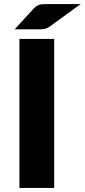

<svg xmlns="http://www.w3.org/2000/svg" viewBox="-20 -919 414 939"><path d="M245 0H75V-728.5H245ZM374.5 -899 227 -792Q214 -782 202.8 -778.8Q191.5 -775.5 174.5 -775.5H51.5L142 -874Q148.5 -881.5 154.8 -886.2Q161 -891 168 -894Q175 -897 183.5 -898Q192 -899 203.5 -899Z"/></svg>

Font: LatoHex
Style: Regular
Weight: 900
Designer: Lukasz Dziedzic
Foundry: tyPoland Lukasz Dziedzic
Version: Version 1.104; Western+Polish opensource